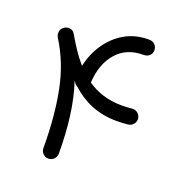

<svg xmlns="http://www.w3.org/2000/svg" viewBox="-121 -720 804 859"><g transform="rotate(20 281.5 -290.5)"><path d="M64.5 -535.2C49.3 -522.9 48.3 -502.4 56.6 -487.3C96.7 -424.3 125 -353 141.1 -273.4C157.2 -193.8 165.5 -102.5 165.5 0C165.5 20 182.1 36.6 202.1 36.6C222.2 36.6 238.8 20 238.8 0C238.8 -127.4 224.6 -238.8 193.8 -330.6C195.3 -329.1 196.8 -327.1 198.2 -325.7C201.7 -319.3 207 -314 213.9 -310.5C268.6 -260.3 338.9 -226.1 431.2 -226.1C448.7 -226.1 466.8 -227.1 485.4 -229C505.4 -231 520 -249 518.6 -268.6C516.6 -288.6 499 -304.2 478 -301.8C460.9 -300.3 444.8 -299.3 429.7 -299.3C361.8 -299.3 309.1 -317.9 264.6 -348.6C268.1 -408.2 285.2 -456.1 316.4 -491.7C347.2 -527.3 389.6 -545.4 443.4 -545.4C468.8 -545.4 482.4 -561.5 482.4 -581.1C482.4 -601.1 468.3 -618.2 443.4 -618.2C399.9 -618.2 361.8 -608.4 329.1 -589.4C262.7 -550.8 219.2 -483.4 201.7 -405.3C170.4 -440.9 143.1 -483.4 117.2 -528.3C106.9 -547.4 80.6 -548.3 64.5 -535.2Z"/></g></svg>

Font: Mikhak
Style: Regular
Weight: 400
Designer: Amin Abedi
Version: Version 3.2